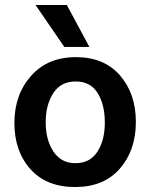

<svg xmlns="http://www.w3.org/2000/svg" viewBox="-20 -745 605 773"><path d="M340 -556H239L123 -725H249ZM284.5 -417Q225 -417 194.5 -370Q164 -323 164 -252.5Q164 -182 195 -135Q226 -88 284 -88Q342 -88 372 -134Q402 -180 402 -252Q402 -324 373 -370.5Q344 -417 284.5 -417ZM285.5 -515Q399 -515 463 -441.5Q527 -368 527 -254Q527 -140 462.5 -66Q398 8 282.5 8Q167 8 102.5 -64Q38 -136 38 -250Q38 -364 105 -439.5Q172 -515 285.5 -515Z"/></svg>

Font: Hind Guntur SemiBold
Style: Regular
Weight: 600
Designer: Manushi Parikh, Hitesh Malaviya
Foundry: Indian Type Foundry
Version: Version 1.000;PS 1.0;hotconv 1.0.86;makeotf.lib2.5.63406; tt